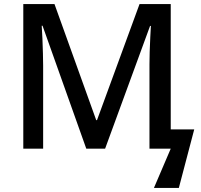

<svg xmlns="http://www.w3.org/2000/svg" viewBox="-20 -734 992 948"><path d="M406 0 190 -607H186Q188 -580 189.5 -542.5Q191 -505 192 -468.5Q193 -432 193 -410V0H95V-714H249L455 -141H459L669 -714H823V-95H939L863 194H740L823 0H718V-416Q718 -440 719 -477Q720 -514 722 -550Q724 -586 725 -606H721L499 0Z"/></svg>

Font: Noto Sans Medium
Style: Regular
Weight: 500
Designer: Monotype Design Team
Foundry: Monotype Imaging Inc.
Version: Version 2.007